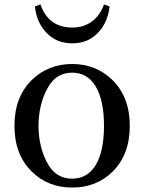

<svg xmlns="http://www.w3.org/2000/svg" viewBox="-20 -829 650 864"><path d="M305 15C378 15 438 -9 486 -56C538 -107 564 -176 564 -263C564 -349 538 -418 485 -470C436 -517 376 -541 305 -541C233 -541 173 -517 124 -470C71 -418 45 -349 45 -263C45 -176 71 -108 123 -57C171 -9 232 15 305 15ZM305 -25C259 -25 224 -45 199 -85C138 -184 138 -341 199 -441C224 -482 259 -502 305 -502C350 -502 385 -482 410 -441C435 -400 448 -340 448 -263C448 -185 435 -126 410 -85C385 -45 350 -25 305 -25ZM305 -634C354 -634 394 -651 425 -686C452 -716 468 -754 473 -800L448 -809C437 -778 420 -753 397 -735C372 -715 341 -705 305 -705C234 -705 186 -740 162 -809L137 -800C142 -754 158 -716 185 -686C216 -651 256 -634 305 -634Z"/></svg>

Font: AllPunType SemiBold
Style: Regular
Weight: 600
Version: 1.0